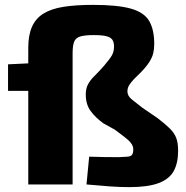

<svg xmlns="http://www.w3.org/2000/svg" viewBox="-20 -757 764 788"><path d="M362 -737Q463 -737 517.5 -721.5Q572 -706 592.5 -670.5Q613 -635 613 -577Q613 -556 609 -539Q605 -522 593.5 -503.5Q582 -485 558 -460Q543 -446 530.5 -433Q518 -420 510.5 -408Q503 -396 503 -382Q503 -363 521.5 -348.5Q540 -334 564 -315L627 -272Q658 -248 676.5 -230Q695 -212 703 -191.5Q711 -171 711 -138Q711 -88 693 -55Q675 -22 631 -5.5Q587 11 511 11Q471 11 430.5 8Q390 5 335 0L346 -114Q375 -113 404 -112.5Q433 -112 468 -112Q491 -113 504 -114Q517 -115 522 -122Q527 -129 527 -144Q527 -158 517 -170.5Q507 -183 489.5 -196Q472 -209 451 -225L404 -251Q371 -275 351.5 -302Q332 -329 332 -369Q332 -394 341.5 -411.5Q351 -429 368 -445.5Q385 -462 407 -487Q430 -514 439 -529.5Q448 -545 448 -566Q448 -584 441 -594Q434 -604 416.5 -608.5Q399 -613 364 -613Q329 -613 310 -607.5Q291 -602 284.5 -586Q278 -570 278 -539V0H96V-561Q96 -612 111 -646.5Q126 -681 158 -701Q190 -721 240.5 -729Q291 -737 362 -737ZM185 -497V-384H13V-493L97 -497Z"/></svg>

Font: Exo 2 ExtraBold
Style: Regular
Weight: 800
Designer: Natanael Gama
Foundry: Natanael Gama
Version: Version 2.010